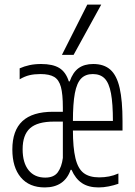

<svg xmlns="http://www.w3.org/2000/svg" viewBox="-20 -810 590 840"><path d="M176 10Q108 10 71 -34Q34 -78 34 -156Q34 -239 78 -280Q122 -321 212 -321H269V-278H216Q144 -278 111.5 -249Q79 -220 79 -157Q79 -98 105 -65.5Q131 -33 178 -33Q216 -33 233 -56.5Q250 -80 255 -119V-339Q255 -398 246.5 -429.5Q238 -461 217 -473.5Q196 -486 157 -486Q130 -486 109 -481Q88 -476 66 -463V-511Q86 -520 109 -525Q132 -530 160 -530Q211 -530 239.5 -512.5Q268 -495 281 -454H285Q299 -494 324 -512Q349 -530 388 -530Q435 -530 463 -505Q491 -480 503.5 -425Q516 -370 516 -280V-239H285V-281H484L474 -265V-279Q474 -357 465.5 -402Q457 -447 438 -466.5Q419 -486 386 -486Q354 -486 335 -466.5Q316 -447 307.5 -402Q299 -357 299 -279V-241Q299 -164 310 -118Q321 -72 346 -53Q371 -34 414 -34Q436 -34 457 -38Q478 -42 498 -51V-6Q478 1 455.5 5.5Q433 10 411 10Q367 10 338.5 -9Q310 -28 293 -67H289Q276 -29 247.5 -9.5Q219 10 176 10ZM302 -570H251L362 -790H423Z"/></svg>

Font: M PLUS Code Latin SemiExpanded Light
Style: Regular
Weight: 300
Width: 6
Designer: Coji Morishita
Foundry: UNDERFOREST DESIGN
Version: Version 1.002; ttfautohint (v1.8.3)